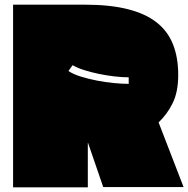

<svg xmlns="http://www.w3.org/2000/svg" viewBox="-20 -757 807 822"><path d="M743 -436Q743 -364 719.5 -316Q696 -268 659 -233L766 44H422L357 -145H356V45H36V-737H343Q450 -737 526 -718Q602 -699 650 -661.5Q698 -624 720.5 -567.5Q743 -511 743 -436ZM291 -478 273 -453Q294 -439 326.5 -429Q359 -419 395 -412Q431 -405 467 -401.5Q503 -398 531 -398V-426Q503 -426 469 -430Q435 -434 401.5 -441Q368 -448 338.5 -457.5Q309 -467 291 -478Z"/></svg>

Font: ChangwonDangamAsac Bold
Style: Regular
Weight: 700
Designer: Choi Chi-young, Lee Youngbeen, Kim Jungjin, Yoon Jihee, Han Dohee
Foundry: YoonDesign Inc.
Version: Version 1.010;Build 20210623